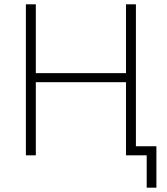

<svg xmlns="http://www.w3.org/2000/svg" viewBox="-20 -720 775 890"><path d="M564 -339H146V0H100V-700H146V-381H564V-700H610V-42H705V150H660V0H564Z"/></svg>

Font: Retni Sans Light
Style: Regular
Weight: 300
Designer: Vitaly Kuzmin
Foundry: ParaType Ltd.
Version: Version 1.00;March 2, 2019;FontCreator 11.5.0.2425 64-bit; t